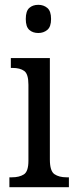

<svg xmlns="http://www.w3.org/2000/svg" viewBox="-20 -777 318 797"><path d="M139 -640Q116 -640 101.5 -653Q87 -666 87 -698Q87 -731 101.5 -744Q116 -757 139 -757Q161 -757 176.5 -744Q192 -731 192 -698Q192 -666 176.5 -653Q161 -640 139 -640ZM19 0V-41H30Q60 -41 79 -53Q98 -65 98 -110V-425Q98 -470 80.5 -482.5Q63 -495 33 -495H25V-536H187V-115Q187 -67 206 -54Q225 -41 256 -41H266V0Z"/></svg>

Font: Noto Serif Thai Condensed
Style: Regular
Weight: 400
Width: 3
Designer: Monotype Design Team
Foundry: Monotype Imaging Inc.
Version: Version 2.002; ttfautohint (v1.8.4.7-5d5b)